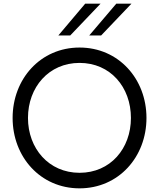

<svg xmlns="http://www.w3.org/2000/svg" viewBox="-20 -1020 870 1050"><path d="M446 -1000 299 -826H364L530 -1000ZM616 -1000 468 -826H533L699 -1000ZM415 10C629 10 781 -162 781 -375C781 -588 629 -760 415 -760C201 -760 49 -588 49 -375C49 -162 201 10 415 10ZM415 -75C247 -75 133 -208 133 -375C133 -543 247 -676 415 -676C584 -676 696 -543 696 -375C696 -208 584 -75 415 -75Z"/></svg>

Font: Oakes
Style: Regular
Weight: 400
Designer: Samuel Oakes
Foundry: Samuel Oakes
Version: Version 1.003;PS 001.003;hotconv 1.0.88;makeotf.lib2.5.64775